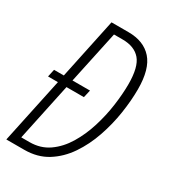

<svg xmlns="http://www.w3.org/2000/svg" viewBox="-177 -802 788 890"><g transform="rotate(30 217.5 -357.0)"><path d="M2 0 76.2 -349.6H23.4L32.2 -390.1H84.5L152.8 -713.9H243.7Q325.7 -713.9 369.9 -664.1Q414.1 -614.3 414.1 -506.3Q414.1 -446.3 403.6 -377.2Q393.1 -308.1 370.1 -241.5Q347.2 -174.8 310.1 -120.1Q272.9 -65.4 220.5 -32.7Q168 0 97.7 0ZM57.1 -43H101.1Q159.7 -43 203.6 -73.7Q247.6 -104.5 278.3 -155.3Q309.1 -206.1 328.1 -267.3Q347.2 -328.6 355.7 -390.6Q364.3 -452.6 364.3 -504.9Q364.3 -596.7 332.3 -633.8Q300.3 -670.9 237.3 -670.9H190.9L130.9 -390.1H224.6L215.3 -349.6H122.1Z"/></g></svg>

Font: Open Sans Condensed Light
Style: Italic
Weight: 300
Width: 3
Italic angle: -12°
Designer: Monotype Design Team
Foundry: Monotype Imaging Inc.
Version: Version 3.000; ttfautohint (v1.8.4)